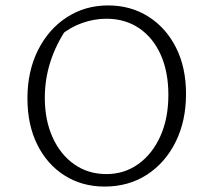

<svg xmlns="http://www.w3.org/2000/svg" viewBox="-20 -679 785 707"><path d="M365 8Q282 8 217.5 -33Q153 -74 117 -147Q81 -220 81 -317Q81 -416 119.5 -493.5Q158 -571 225.5 -615Q293 -659 378 -659Q462 -659 527 -617.5Q592 -576 628.5 -503Q665 -430 665 -333Q665 -234 627 -157Q589 -80 521.5 -36Q454 8 365 8ZM372 -38Q438 -38 489.5 -75Q541 -112 570.5 -177.5Q600 -243 600 -330Q600 -414 572 -477Q544 -540 492.5 -575Q441 -610 372 -610Q327 -610 283 -594.5Q239 -579 203 -549L227 -576Q145 -455 145 -319Q145 -236 174 -172.5Q203 -109 254 -73.5Q305 -38 372 -38Z"/></svg>

Font: Piazzolla Thin ExtraLight
Style: Regular
Weight: 250
Version: Version 2.005